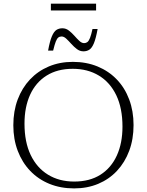

<svg xmlns="http://www.w3.org/2000/svg" viewBox="-20 -1036 816 1066"><path d="M384.5 -692.5Q459.5 -692.5 521.5 -667Q583.5 -641.5 628.2 -595Q673 -548.5 697.2 -484Q721.5 -419.5 721.5 -341.5Q721.5 -263.5 697.5 -199Q673.5 -134.5 629.5 -87.5Q585.5 -40.5 525 -15.2Q464.5 10 391.5 10Q316.5 10 254.5 -15.2Q192.5 -40.5 147.8 -87.2Q103 -134 78.5 -198.5Q54 -263 54 -340.5Q54 -419 78.2 -483.5Q102.5 -548 146.5 -594.8Q190.5 -641.5 251 -667Q311.5 -692.5 384.5 -692.5ZM392 -28Q478 -28 537.8 -66Q597.5 -104 628.8 -172.8Q660 -241.5 660 -333Q660 -435 625.8 -506.8Q591.5 -578.5 529.2 -616.2Q467 -654 384 -654Q298.5 -654 238.5 -616.2Q178.5 -578.5 147.2 -510Q116 -441.5 116 -349.5Q116 -247.5 150.2 -175.8Q184.5 -104 246.8 -66Q309 -28 392 -28ZM522 -875Q512.5 -823 501.5 -796.2Q490.5 -769.5 476.2 -760.2Q462 -751 443.5 -751Q423.5 -751 407 -763.5Q390.5 -776 376 -792.2Q361.5 -808.5 348.2 -821Q335 -833.5 322 -833.5Q311 -833.5 303.5 -827.5Q296 -821.5 289.5 -804.8Q283 -788 275 -755H247Q256.5 -807 267.8 -833.8Q279 -860.5 293.2 -869.8Q307.5 -879 326.5 -879Q346 -879 362.2 -866.5Q378.5 -854 392.8 -837.8Q407 -821.5 420.5 -809Q434 -796.5 447 -796.5Q457.5 -796.5 465.2 -802.5Q473 -808.5 479.8 -825.5Q486.5 -842.5 493.5 -875ZM262.5 -978V-1015.5H513.5V-978Z"/></svg>

Font: Newsreader Light
Style: Regular
Weight: 300
Designer: Hugues Gentile
Foundry: Production Type
Version: Version 1.003